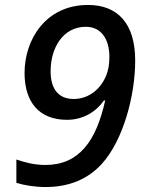

<svg xmlns="http://www.w3.org/2000/svg" viewBox="-20 -744 591 774"><path d="M163 10C255 10 332 -19 391 -84C477 -179 525 -359 525 -500C525 -651 453 -724 335 -724C163 -724 79 -583 79 -450C79 -332 138 -261 250 -261C314 -261 366 -292 399 -339H404C368 -176 299 -79 163 -79C117 -79 78 -90 46 -101V-7C77 3 122 10 163 10ZM277 -345C216 -345 184 -385 184 -457C184 -551 234 -636 326 -636C388 -636 421 -586 421 -515C421 -486 417 -462 409 -442C387 -385 338 -345 277 -345Z"/></svg>

Font: Noto Sans Medium
Style: Italic
Weight: 500
Italic angle: -12°
Designer: Monotype Design Team
Foundry: Monotype Imaging Inc.
Version: Version 2.013